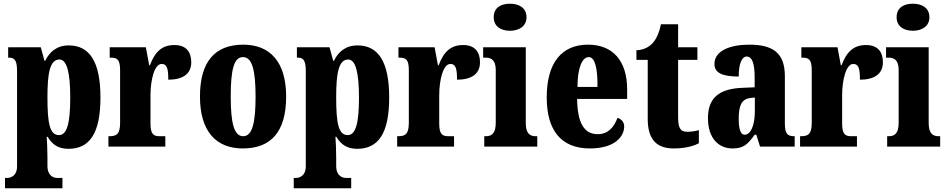

<svg xmlns="http://www.w3.org/2000/svg" viewBox="-20 -791 5110 1036"><path d="M7 225H317V169H287C273 169 236 161 236 104V58C236 16 234 -21 232 -53H237C261 -12 294 12 349 12C464 12 522 -72 522 -265C522 -460 462 -546 351 -546C287 -546 247 -511 224 -463H220L200 -536H24V-480H27C55 -480 72 -471 72 -409V106C72 161 34 169 20 169H7ZM298 -62C248 -62 236 -127 236 -266C236 -393 248 -470 301 -470C342 -470 359 -395 359 -264C359 -128 342 -62 298 -62Z M565 0H872V-56H842C811 -56 792 -64 792 -123V-277C792 -359 813 -446 852 -446C883 -446 888 -416 888 -361C962 -361 1012 -389 1012 -455C1012 -509 986 -548 921 -548C856 -548 817 -514 789 -439H785L767 -536H572V-480H576C612 -480 628 -471 628 -412V-128C628 -65 607 -56 569 -56H565Z M1290 10C1444 10 1524 -82 1524 -270C1524 -458 1436 -550 1293 -550C1139 -550 1059 -458 1059 -270C1059 -82 1146 10 1290 10ZM1292 -56C1242 -56 1225 -130 1225 -270C1225 -411 1241 -483 1291 -483C1341 -483 1359 -411 1359 -270C1359 -130 1342 -56 1292 -56Z M1565 225H1875V169H1845C1831 169 1794 161 1794 104V58C1794 16 1792 -21 1790 -53H1795C1819 -12 1852 12 1907 12C2022 12 2080 -72 2080 -265C2080 -460 2020 -546 1909 -546C1845 -546 1805 -511 1782 -463H1778L1758 -536H1582V-480H1585C1613 -480 1630 -471 1630 -409V106C1630 161 1592 169 1578 169H1565ZM1856 -62C1806 -62 1794 -127 1794 -266C1794 -393 1806 -470 1859 -470C1900 -470 1917 -395 1917 -264C1917 -128 1900 -62 1856 -62Z M2123 0H2430V-56H2400C2369 -56 2350 -64 2350 -123V-277C2350 -359 2371 -446 2410 -446C2441 -446 2446 -416 2446 -361C2520 -361 2570 -389 2570 -455C2570 -509 2544 -548 2479 -548C2414 -548 2375 -514 2347 -439H2343L2325 -536H2130V-480H2134C2170 -480 2186 -471 2186 -412V-128C2186 -65 2165 -56 2127 -56H2123Z M2732 -625C2780 -625 2821 -649 2821 -698C2821 -749 2780 -771 2732 -771C2682 -771 2644 -749 2644 -698C2644 -649 2682 -625 2732 -625ZM2593 0H2879V-56H2870C2839 -56 2817 -71 2817 -127V-536H2587V-480H2602C2632 -480 2655 -465 2655 -413V-129C2655 -72 2634 -56 2602 -56H2593Z M3163 10C3297 10 3348 -54 3348 -109C3348 -133 3332 -149 3312 -155C3293 -105 3262 -67 3205 -67C3133 -67 3096 -125 3094 -257H3364V-308C3364 -466 3284 -550 3153 -550C3011 -550 2930 -453 2930 -265C2930 -91 3005 10 3163 10ZM3204 -322H3096C3096 -426 3122 -483 3157 -483C3190 -483 3205 -423 3204 -322Z M3616 10C3685 10 3731 -7 3751 -18V-89C3733 -83 3710 -80 3687 -80C3648 -80 3639 -105 3639 -163V-468H3743V-536H3639V-660H3546C3538 -616 3523 -585 3508 -566C3492 -545 3461 -521 3414 -520V-468H3475V-149C3475 -31 3530 10 3616 10Z M3932 10C3991 10 4014 -11 4052 -64H4061L4081 0H4268V-56H4265C4227 -56 4215 -72 4215 -126V-380C4215 -505 4151 -550 4023 -550C3921 -550 3835 -518 3835 -446C3835 -398 3877 -378 3966 -378C3966 -448 3983 -486 4009 -486C4038 -486 4052 -449 4052 -374V-320L3984 -317C3861 -312 3800 -263 3800 -154C3800 -42 3860 10 3932 10ZM3998 -64C3976 -64 3966 -95 3966 -150C3966 -221 3981 -256 4028 -262L4053 -265V-191C4053 -115 4031 -64 3998 -64Z M4297 0H4604V-56H4574C4543 -56 4524 -64 4524 -123V-277C4524 -359 4545 -446 4584 -446C4615 -446 4620 -416 4620 -361C4694 -361 4744 -389 4744 -455C4744 -509 4718 -548 4653 -548C4588 -548 4549 -514 4521 -439H4517L4499 -536H4304V-480H4308C4344 -480 4360 -471 4360 -412V-128C4360 -65 4339 -56 4301 -56H4297Z M4906 -625C4954 -625 4995 -649 4995 -698C4995 -749 4954 -771 4906 -771C4856 -771 4818 -749 4818 -698C4818 -649 4856 -625 4906 -625ZM4767 0H5053V-56H5044C5013 -56 4991 -71 4991 -127V-536H4761V-480H4776C4806 -480 4829 -465 4829 -413V-129C4829 -72 4808 -56 4776 -56H4767Z"/></svg>

Font: Noto Serif Myanmar ExtraCondensed Black
Style: Regular
Weight: 900
Width: 2
Designer: Ben Mitchell and the Monotype Design Team
Foundry: Monotype Imaging Inc.
Version: Version 2.106